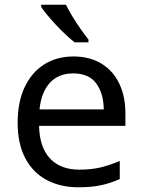

<svg xmlns="http://www.w3.org/2000/svg" viewBox="-20 -786 604 816"><path d="M292 -546Q361 -546 410.5 -516Q460 -486 486.5 -431.5Q513 -377 513 -304V-251H146Q148 -160 192.5 -112.5Q237 -65 317 -65Q368 -65 407.5 -74.5Q447 -84 489 -102V-25Q448 -7 408 1.5Q368 10 313 10Q237 10 178.5 -21Q120 -52 87.5 -113.5Q55 -175 55 -264Q55 -352 84.5 -415Q114 -478 167.5 -512Q221 -546 292 -546ZM291 -474Q228 -474 191.5 -433.5Q155 -393 148 -321H421Q420 -389 389 -431.5Q358 -474 291 -474ZM260 -766Q271 -744 287.5 -716.5Q304 -689 322.5 -663Q341 -637 356 -618V-606H297Q274 -624 245 -652.5Q216 -681 191.5 -709.5Q167 -738 155 -756V-766Z"/></svg>

Font: Noto Sans Phoenician
Style: Regular
Weight: 400
Designer: Monotype Design Team
Foundry: Monotype Imaging Inc.
Version: Version 2.001; ttfautohint (v1.8.4.7-5d5b)